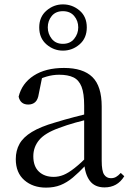

<svg xmlns="http://www.w3.org/2000/svg" viewBox="-20 -841 597 876"><path d="M190 15Q130 15 91 -19Q52 -53 52 -115Q52 -154 69 -184.5Q86 -215 125.5 -239Q165 -263 231 -282Q273 -295 319 -307Q365 -319 405 -328V-303Q365 -293 324 -281.5Q283 -270 249 -257Q185 -234 158.5 -202Q132 -170 132 -128Q132 -82 157.5 -58Q183 -34 225 -34Q248 -34 270 -43Q292 -52 320 -74Q348 -96 386 -134L395 -87H371Q340 -54 312.5 -31Q285 -8 256 3.5Q227 15 190 15ZM457 14Q412 14 389.5 -16.5Q367 -47 364 -100V-103V-359Q364 -415 352 -445.5Q340 -476 315 -488Q290 -500 250 -500Q221 -500 192 -491.5Q163 -483 130 -465L173 -492L157 -413Q153 -386 140.5 -375Q128 -364 109 -364Q73 -364 65 -400Q80 -461 134 -496Q188 -531 272 -531Q359 -531 401.5 -489.5Q444 -448 444 -355V-108Q444 -61 455 -44.5Q466 -28 486 -28Q499 -28 509 -33.5Q519 -39 531 -52L547 -37Q531 -11 508.5 1.5Q486 14 457 14ZM267 -641Q300 -641 318.5 -664Q337 -687 337 -716Q337 -746 318.5 -768Q300 -790 267 -790Q234 -790 216 -768Q198 -746 198 -716Q198 -687 216 -664Q234 -641 267 -641ZM267 -610Q225 -610 192 -638.5Q159 -667 159 -716Q159 -764 192 -792.5Q225 -821 267 -821Q310 -821 343 -793Q376 -765 376 -716Q376 -667 343 -638.5Q310 -610 267 -610Z"/></svg>

Font: Noto Serif TC
Style: Regular
Weight: 400
Designer: Ryoko NISHIZUKA  (kana & ideographs); Frank Grießhammer (Latin, Greek & Cyrillic); Wenlong ZHANG  (bopomofo); Sandoll Co
Foundry: Adobe
Version: Version 2.003-H1;hotconv 1.1.1;makeotfexe 2.6.0